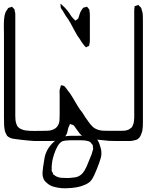

<svg xmlns="http://www.w3.org/2000/svg" viewBox="-26 -693 786 1017"><path d="M303 -666Q318 -653 329.5 -639Q341 -625 351 -608Q355 -603 358.5 -599Q362 -595 367 -590L373 -584Q375 -584 376 -585Q377 -586 378 -587Q380 -589 383.5 -591Q387 -593 388 -595Q390 -597 390 -599.5Q390 -602 391 -603Q394 -614 398 -624.5Q402 -635 409 -644Q410 -646 412 -648.5Q414 -651 415 -652Q417 -654 424 -654Q426 -655 430 -656.5Q434 -658 435 -657Q436 -657 437.5 -654.5Q439 -652 440 -651Q442 -649 444 -646.5Q446 -644 447 -642Q448 -641 448 -638.5Q448 -636 448 -634Q449 -629 449.5 -623.5Q450 -618 450 -613V-496Q450 -487 450 -478.5Q450 -470 448 -461Q447 -460 447 -456.5Q447 -453 446 -451Q445 -449 440.5 -447.5Q436 -446 434 -445Q433 -444 432 -443Q431 -442 429 -443Q428 -443 425 -446.5Q422 -450 421 -451Q414 -459 408 -468Q402 -477 396 -487Q384 -502 372 -525Q360 -548 347.5 -570.5Q335 -593 323 -608L305 -638Q303 -641 300 -645Q297 -649 296 -653Q295 -656 295 -660Q295 -664 295 -667Q295 -669 294 -670.5Q293 -672 294 -673Q295 -673 298.5 -670.5Q302 -668 303 -666ZM731 -582V-46Q731 -35 730.5 -23.5Q730 -12 728 -1Q725 12 719 25Q713 38 700 46Q698 47 694 48Q690 49 687 50Q674 54 658.5 54Q643 54 629 54Q610 54 590.5 54Q571 54 551 53L493 47Q475 45 456.5 43.5Q438 42 421 34Q404 25 392 9Q380 -7 369 -23Q368 -24 367 -26Q366 -28 364 -29Q362 -31 358 -32Q354 -33 351 -34Q346 -37 345 -36Q344 -36 343 -33Q342 -30 342 -29Q339 -24 337 -19Q335 -14 334 -9Q333 -1 330.5 8Q328 17 323 24Q322 27 318.5 29.5Q315 32 313 35Q312 36 310.5 38Q309 40 307 41Q305 42 302 43Q299 44 296 46Q282 52 266 53Q250 54 234 54H157Q138 53 119.5 51Q101 49 82 47Q64 45 44.5 42Q25 39 11 26Q10 24 9 21Q8 18 6 16Q1 7 -1 -3.5Q-3 -14 -4 -25Q-5 -48 -5 -73.5Q-5 -99 -5 -121V-510Q-5 -525 -5.5 -547Q-6 -569 -4.5 -590.5Q-3 -612 3 -627Q5 -632 7.5 -635.5Q10 -639 13 -643Q14 -645 15 -647Q16 -649 17 -650Q19 -652 22.5 -652.5Q26 -653 28 -654Q30 -654 33.5 -656Q37 -658 38 -657Q39 -657 40.5 -654.5Q42 -652 43 -651Q50 -646 51 -643Q52 -641 52 -635Q53 -631 54 -627.5Q55 -624 55 -620V-78Q55 -68 56 -57.5Q57 -47 61 -36Q62 -34 63 -31Q64 -28 65 -26Q73 -15 85 -9.5Q97 -4 110 -2Q133 1 157 0.5Q181 0 203 0Q214 0 226 -0.5Q238 -1 248 -4Q258 -7 267.5 -13.5Q277 -20 281 -29Q288 -40 289 -55Q290 -70 290 -83V-185Q290 -196 289.5 -207Q289 -218 293 -228L296 -239Q297 -240 297 -240.5Q297 -241 297 -241Q298 -242 301 -241Q304 -240 305 -240Q307 -239 309.5 -239Q312 -239 313 -238Q315 -237 316.5 -235Q318 -233 319 -232Q322 -228 325.5 -224Q329 -220 332 -215Q345 -200 358 -178Q371 -156 384 -134Q397 -112 410 -97Q418 -84 426.5 -71Q435 -58 445 -45Q450 -38 456 -31Q462 -24 469 -18Q492 -1 525 -0.5Q558 0 580 0Q594 0 608.5 0Q623 0 636 -1Q641 -2 646.5 -3.5Q652 -5 656 -7Q662 -10 667 -15Q672 -17 673 -20Q675 -22 675.5 -24.5Q676 -27 677 -28Q682 -38 683 -48Q684 -58 685 -68V-623Q685 -630 685 -637Q685 -644 686 -651Q687 -652 686.5 -655Q686 -658 687 -659Q688 -661 691.5 -661.5Q695 -662 696 -663Q698 -663 701.5 -665Q705 -667 707 -667Q709 -666 709 -665Q709 -664 710 -663Q713 -660 716.5 -657Q720 -654 722 -651L725 -640Q730 -627 730.5 -612.5Q731 -598 731 -582ZM473 235Q469 244 463.5 253Q458 262 451 269Q441 278 429 283.5Q417 289 405 293Q383 300 354 302.5Q325 305 302 304Q280 302 258 296Q236 290 220 274Q218 272 215 269.5Q212 267 210 264Q197 244 199.5 217Q202 190 206 168Q208 154 210.5 140.5Q213 127 219 114Q228 91 248 69.5Q268 48 290 38Q313 27 346.5 26.5Q380 26 402 26Q418 26 435.5 26Q453 26 468 32Q471 33 474 34Q477 35 479 37Q483 39 487 44Q491 49 493 53Q500 65 503 77Q506 86 508.5 95.5Q511 105 511 114Q512 128 508.5 141.5Q505 155 500 168Q494 184 487.5 201Q481 218 473 235ZM344 50Q334 51 324 51.5Q314 52 305 55Q290 62 279 81.5Q268 101 261 122.5Q254 144 251 159Q250 169 248.5 180Q247 191 248 202Q248 204 247.5 207Q247 210 248 213Q249 216 253 222Q254 224 255 227Q256 230 257 232Q259 233 262 234.5Q265 236 266 238Q282 248 301.5 249Q321 250 338 250Q354 249 371 246.5Q388 244 401 234Q408 229 413.5 222Q419 215 423 208Q432 192 438.5 175Q445 158 452 142Q456 134 459 125Q462 116 464 108Q465 105 466 102Q467 99 467 97Q468 94 467 91Q466 88 466 86Q466 84 466 80.5Q466 77 465 75Q464 73 463 72.5Q462 72 461 71Q459 68 456 64Q453 60 450 58Q447 56 442.5 55Q438 54 434 53Q426 51 417 50.5Q408 50 400 50Z"/></svg>

Font: Rubik Vinyl
Style: Regular
Weight: 400
Designer: Hubert and Fischer, NaN
Foundry: Hubert and Fischer, NaN
Version: Version 2.200